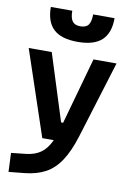

<svg xmlns="http://www.w3.org/2000/svg" viewBox="-107 -849 800 1150"><g transform="rotate(10 293.0 -274.5)"><path d="M28.3 234.4 23.4 119.6 112.8 109.9Q166.5 104 202.1 78.6Q237.8 53.2 262.2 0H192.4L18.6 -517.6H158.7L287.1 -112.3H299.3L412.6 -517.6H552.7L407.2 -45.9Q377.9 47.4 339.8 104.2Q301.8 161.1 249.5 189.2Q197.3 217.3 124.5 224.6ZM300.3 -604.5Q200.2 -604.5 153.3 -648.7Q106.4 -692.9 106.4 -782.7H236.8Q236.8 -739.3 251.5 -719.2Q266.1 -699.2 300.3 -699.2Q335.4 -699.2 349.6 -719.5Q363.8 -739.7 363.8 -782.7H494.1Q494.1 -692.4 446.8 -648.4Q399.4 -604.5 300.3 -604.5Z"/></g></svg>

Font: CaskaydiaMono NF
Style: Bold
Weight: 700
Designer: Aaron Bell
Foundry: Saja Typeworks
Version: Version 2111.001; ttfautohint (v1.8.4);Nerd Fonts 3.1.1